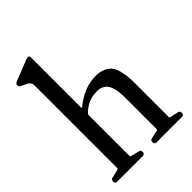

<svg xmlns="http://www.w3.org/2000/svg" viewBox="-239 -953 1066 1066"><g transform="rotate(-45 293.5 -420.0)"><path d="M40 0Q34 0 29.5 -4.5Q25 -9 25 -16Q25 -32 38 -34L88 -46Q94 -48 94 -55V-702Q94 -727 71 -738L37 -754L36 -755Q27 -760 27 -771Q27 -782 38 -787L162 -836Q173 -840 180 -840Q190 -840 190 -825V-431Q190 -426 194 -429Q279 -500 371 -500Q405 -500 429 -489Q453 -478 466 -461.5Q479 -445 486 -418Q493 -391 495 -368Q497 -345 497 -312V-53Q497 -45 502 -45L552 -34Q565 -32 565 -16Q565 0 550 0H349Q343 0 338.5 -4.5Q334 -9 334 -16Q334 -32 347 -34L397 -45Q402 -45 402 -53V-299Q402 -326 399.5 -345.5Q397 -365 389 -387.5Q381 -410 362 -422.5Q343 -435 315 -435Q244 -435 194 -383Q190 -380 190 -375V-55Q190 -47 195 -46L245 -34Q258 -32 258 -16Q258 -9 253.5 -4.5Q249 0 243 0Z"/></g></svg>

Font: Caslon OS
Style: Regular
Weight: 400
Designer: Alfredo Marco Pradil
Foundry: Hanken Design Co.
Version: Version 1.000;PS 001.000;hotconv 1.0.88;makeotf.lib2.5.64775